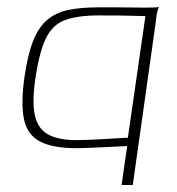

<svg xmlns="http://www.w3.org/2000/svg" viewBox="-20 -421 505 548"><path d="M327 107 343 -4Q336 -4 318.5 -3Q301 -2 278.5 -1Q256 0 234.5 1Q213 2 201 2Q131 2 94.5 -17Q58 -36 48.5 -80.5Q39 -125 50 -202Q59 -265 74.5 -304Q90 -343 114.5 -364Q139 -385 174.5 -392.5Q210 -400 260 -400Q286 -400 314.5 -400Q343 -400 369.5 -399.5Q396 -399 413.5 -399.5Q431 -400 434 -401Q431 -397 428.5 -386Q426 -375 424 -354L359 107ZM199 -21Q213 -21 236.5 -22Q260 -23 284 -24.5Q308 -26 325 -27Q342 -28 345 -28L395 -375Q384 -375 355 -376Q326 -377 263 -377Q201 -377 165 -363.5Q129 -350 110 -309.5Q91 -269 80 -190Q71 -125 80.5 -88Q90 -51 119.5 -36Q149 -21 199 -21Z"/></svg>

Font: Genos ExtraLight
Style: Italic
Weight: 250
Italic angle: -8°
Designer: Robert E. Leuschke
Foundry: Robert E. Leuschke
Version: Version 1.010